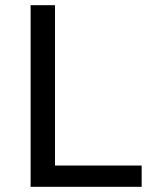

<svg xmlns="http://www.w3.org/2000/svg" viewBox="-20 -720 580 740"><path d="M98 -700H192V-82H526V0H98Z"/></svg>

Font: Golos UI VF
Style: Regular
Weight: 400
Designer: A.Korolkova, Vitaly Kuzmin
Foundry: ParaType Ltd
Version: Version 2.000